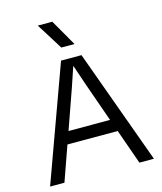

<svg xmlns="http://www.w3.org/2000/svg" viewBox="-131 -1004 930 1099"><g transform="rotate(-15 334.5 -454.0)"><path d="M396 -680.2 643.1 0H557.1L483.9 -207H186L112.8 0H27.8L274.9 -680.2ZM198.2 -908.2H284.2L374 -752H295.9ZM211.9 -279.8H458L375 -515.1L335.9 -630.9H334L294.9 -515.1Z"/></g></svg>

Font: TASA Orbiter Deck
Style: Regular
Weight: 400
Designer: Weizhong Zhang
Version: Version 1.000;Glyphs 3.1.2 (3151)